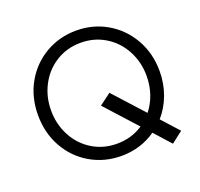

<svg xmlns="http://www.w3.org/2000/svg" viewBox="-137 -909 1151 1107"><g transform="rotate(-20 439.0 -355.0)"><path d="M66 -373Q66 -483 115.5 -570.5Q165 -658 250.5 -707.5Q336 -757 439 -757Q542 -757 627 -707.5Q712 -658 762 -570Q812 -482 812 -373Q812 -297 787 -229.5Q762 -162 717 -111L811 -7L741 47L651 -53Q558 12 439 12Q336 12 250.5 -37.5Q165 -87 115.5 -175Q66 -263 66 -373ZM439 -63Q529 -63 599 -110L426 -301L497 -354L664 -170Q697 -211 714.5 -263Q732 -315 732 -373Q732 -457 694.5 -528Q657 -599 590 -640.5Q523 -682 439 -682Q355 -682 288 -640.5Q221 -599 183.5 -528Q146 -457 146 -373Q146 -288 183.5 -217Q221 -146 288 -104.5Q355 -63 439 -63Z"/></g></svg>

Font: Evergrow Sans 
Style: Regular
Weight: 400
Foundry: 10Web
Version: Version 1.000